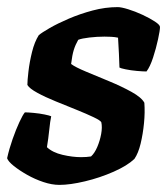

<svg xmlns="http://www.w3.org/2000/svg" viewBox="-30 -520 470 540"><path d="M137 0Q116 0 92 -8Q68 -16 46 -28.5Q24 -41 8.5 -53.5Q-7 -66 -10 -75Q-4 -102 5.5 -129Q15 -156 24.5 -176.5Q34 -197 40 -204Q48 -204 64.5 -202.5Q81 -201 95.5 -198Q110 -195 114 -193Q111 -179 108.5 -154.5Q106 -130 102 -106Q118 -91 146 -84.5Q174 -78 198 -78Q214 -78 226 -80Q236 -89 243.5 -106.5Q251 -124 254.5 -143Q258 -162 255 -176Q253 -181 233 -190.5Q213 -200 184.5 -211.5Q156 -223 126.5 -235Q97 -247 75 -259Q53 -271 47 -281Q47 -293 50 -319Q53 -345 60 -373.5Q67 -402 79 -421Q87 -428 109.5 -441Q132 -454 163.5 -467.5Q195 -481 230.5 -490.5Q266 -500 301 -500Q311 -500 330.5 -494Q350 -488 370.5 -478.5Q391 -469 405.5 -459.5Q420 -450 420 -444Q420 -435 414.5 -409.5Q409 -384 400.5 -358Q392 -332 382 -319Q372 -319 355 -320.5Q338 -322 323.5 -325Q309 -328 306 -330Q305 -353 304.5 -368.5Q304 -384 302 -414Q293 -416 282.5 -416.5Q272 -417 264 -417Q243 -417 221.5 -414.5Q200 -412 190 -408Q182 -394 177.5 -379.5Q173 -365 170 -340Q182 -331 212 -318.5Q242 -306 277 -291.5Q312 -277 340 -261.5Q368 -246 376 -231Q378 -204 375 -173.5Q372 -143 365.5 -116Q359 -89 348 -73Q328 -54 289.5 -37Q251 -20 209 -10Q167 0 137 0Z"/></svg>

Font: Texturina ExtraBold
Style: Italic
Weight: 800
Italic angle: -11°
Designer: Guillermo Torres Carreño
Foundry: Omnibus-Type
Version: Version 1.002; ttfautohint (v1.8.3)